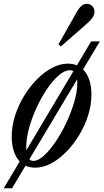

<svg xmlns="http://www.w3.org/2000/svg" viewBox="-38 -868 544 1006"><path d="M-18.5 118.5 439.5 -651H485L25 118.5ZM146.5 10.5Q87.5 10.5 55.5 -33.8Q23.5 -78 23.5 -153.5Q23.5 -206.5 40.5 -260.5Q57.5 -314.5 87 -363.5Q116.5 -412.5 154.2 -451Q192 -489.5 234 -512Q276 -534.5 317 -534.5Q376.5 -534.5 408.8 -490.8Q441 -447 441 -372Q441 -318.5 424 -264.2Q407 -210 377.2 -160.8Q347.5 -111.5 309.8 -72.8Q272 -34 230 -11.8Q188 10.5 146.5 10.5ZM137 -25Q162 -25 192.5 -52.8Q223 -80.5 253.8 -126Q284.5 -171.5 310 -226Q335.5 -280.5 351.2 -334.5Q367 -388.5 367 -432.5Q367 -465.5 357.8 -482.8Q348.5 -500 327 -500Q301 -500 270.2 -473.5Q239.5 -447 209.2 -402.8Q179 -358.5 154.2 -305.2Q129.5 -252 114.5 -197.5Q99.5 -143 99.5 -96.5Q99.5 -61.5 108.2 -43.2Q117 -25 137 -25ZM281 -624.5 268 -635.5 364 -804.5Q388 -848 416 -848Q433.5 -848 445.2 -836Q457 -824 457 -806Q457 -791.5 447.2 -776.5Q437.5 -761.5 415 -742Z"/></svg>

Font: Libre Caslon Condensed
Style: Italic
Weight: 400
Italic angle: -22.583°
Designer: Pablo Impallari, Rodrigo Fuenzalida, Katja Schimmel, Ertekin Erdin
Foundry: Pablo Impallari, Rodrigo Fuenzalida
Version: Version 2.000;gftools[0.9.33]